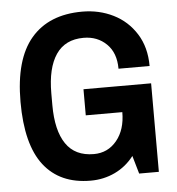

<svg xmlns="http://www.w3.org/2000/svg" viewBox="-51 -746 741 806"><g transform="rotate(-5 319.0 -343.0)"><path d="M299 12Q170 12 102 -75.5Q34 -163 34 -343Q34 -522 109 -610Q184 -698 325 -698Q396 -698 455.5 -668.5Q515 -639 551 -582Q587 -525 587 -446H456Q456 -513 417.5 -550.5Q379 -588 321 -588Q243 -588 204.5 -531Q166 -474 166 -368V-318Q166 -211 204.5 -154.5Q243 -98 322 -98Q381 -98 418.5 -143.5Q456 -189 456 -263V-311L510 -263H302V-373H587V0H504L482 -76Q449 -33 401.5 -10.5Q354 12 299 12Z"/></g></svg>

Font: AXENEO7
Style: Regular
Weight: 400
Designer: Hector Gatti, Simon Guibord
Foundry: Omnibus-Type, Jean-Christophe Thérien
Version: Version 1.000